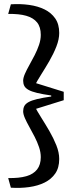

<svg xmlns="http://www.w3.org/2000/svg" viewBox="-20 -770 381 937"><path d="M93 -227Q93 -241 98.5 -252Q104 -263 119 -271.5Q134 -280 161 -286.5Q188 -293 230 -299V-304Q188 -310 161 -316.5Q134 -323 119 -331.5Q104 -340 98.5 -351Q93 -362 93 -376Q93 -390 101.5 -409.5Q110 -429 123 -452Q136 -475 149 -500.5Q162 -526 170.5 -551Q179 -576 179 -600Q179 -638 161 -660.5Q143 -683 108 -693Q73 -703 20 -702L33 -749Q80 -752 122.5 -746Q165 -740 197.5 -724Q230 -708 249.5 -680Q269 -652 269 -609Q269 -578 255 -542.5Q241 -507 221 -472.5Q201 -438 181 -406.5Q161 -375 149 -351L137 -370L291 -322V-281L137 -233L149 -252Q161 -228 181 -196.5Q201 -165 221 -130.5Q241 -96 255 -61Q269 -26 269 6Q269 49 249.5 77Q230 105 197.5 121Q165 137 122.5 143Q80 149 33 146L20 99Q73 100 108 90Q143 80 161 57Q179 34 179 -3Q179 -27 170.5 -52Q162 -77 149 -102.5Q136 -128 123 -151Q110 -174 101.5 -193.5Q93 -213 93 -227Z"/></svg>

Font: Roboto Serif 28pt
Style: Regular
Weight: 400
Designer: Greg Gazdowicz
Foundry: Commercial Type
Version: Version 1.008